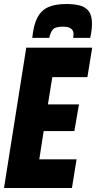

<svg xmlns="http://www.w3.org/2000/svg" viewBox="-33 -938 480 958"><path d="M-13 0 98 -700H427L403 -553H228L206 -417H361L338 -284H185L163 -143H349L326 0ZM298 -918Q337 -918 365.5 -910.5Q394 -903 410 -882Q426 -861 426 -819Q426 -788 417 -749H332Q333 -756 333.5 -760Q334 -764 334 -768Q334 -785 321.5 -795Q309 -805 280 -805Q241 -805 229 -788.5Q217 -772 213 -749H128Q134 -813 153.5 -850Q173 -887 208 -902.5Q243 -918 298 -918Z"/></svg>

Font: Georama Condensed ExtraBold
Style: Italic
Weight: 800
Width: 3
Italic angle: -9°
Designer: Jean-Baptiste Levee
Foundry: Production Type
Version: Version 1.000